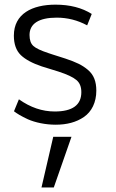

<svg xmlns="http://www.w3.org/2000/svg" viewBox="-20 -534 507 838"><path d="M214.8 284.2 292 63H212.4L161.1 284.2ZM223.1 10.3C271.5 10.3 313 -0.5 346.2 -23.4C379.9 -46.4 400.4 -86.9 400.4 -138.2C400.4 -178.7 389.2 -207.5 363.8 -229C338.4 -250.5 312 -262.7 265.6 -278.3L245.6 -284.7L210.4 -295.9C199.2 -299.3 192.9 -301.8 191.4 -302.2C158.7 -313 136.7 -323.2 125.5 -333.5C114.3 -343.8 108.9 -359.4 108.9 -381.3C108.9 -430.2 148.9 -457 227.5 -457C274.4 -457 318.8 -445.8 360.4 -423.3L380.4 -473.1C337.9 -500 285.2 -513.7 222.2 -513.7C120.6 -513.7 40.5 -474.1 40.5 -378.4C40.5 -341.3 50.8 -313 70.8 -293.5C90.8 -274.4 121.6 -257.8 162.6 -244.1L234.9 -221.7C272.5 -209.5 298.8 -197.3 313 -185.1C327.6 -173.3 335 -155.8 335 -131.8C335 -75.7 296.4 -47.4 218.8 -47.4C164.6 -47.4 112.8 -64.9 62.5 -100.6L41 -48.3C54.7 -38.1 71.3 -27.3 102.1 -13.2C133.3 0.5 177.7 10.3 223.1 10.3Z"/></svg>

Font: Ride Light
Style: Regular
Weight: 300
Version: Version 3.000